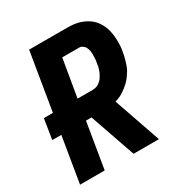

<svg xmlns="http://www.w3.org/2000/svg" viewBox="-171 -863 942 991"><g transform="rotate(-30 300.0 -367.5)"><path d="M21 0 66 -271H12L31 -391H85L142 -735H368Q387 -735 405.5 -733Q424 -731 440.5 -726Q457 -721 472.5 -713Q488 -705 501.5 -694Q515 -683 525 -668.5Q535 -654 542 -638.5Q549 -623 553 -605.5Q557 -588 558.5 -570Q560 -552 559.5 -530.5Q559 -509 557 -497L554 -481Q553 -471 550.5 -461Q548 -451 545 -441Q542 -431 539 -421Q536 -411 532 -401.5Q528 -392 522 -382.5Q516 -373 510 -364Q504 -355 497 -347Q490 -339 482 -331.5Q474 -324 465.5 -317.5Q457 -311 446 -303.5Q435 -296 425.5 -291.5Q416 -287 410 -285L394 -280L491 0H340L246 -271H213L168 0ZM232 -391H322Q329 -391 336.5 -392.5Q344 -394 350.5 -397Q357 -400 363 -404.5Q369 -409 374.5 -414.5Q380 -420 384 -426.5Q388 -433 391.5 -439.5Q395 -446 398 -452.5Q401 -459 403 -466Q405 -473 407 -481Q409 -489 409 -494L410 -500Q412 -507 412.5 -514Q413 -521 413.5 -527.5Q414 -534 414 -541Q414 -548 414 -555Q414 -562 413 -568.5Q412 -575 410 -581Q408 -587 405 -593Q402 -599 397 -603.5Q392 -608 386 -611.5Q380 -615 375 -615H270Z"/></g></svg>

Font: Iosevka Aile Heavy Oblique
Style: Regular
Weight: 900
Italic angle: -9°
Designer: Belleve Invis
Foundry: Belleve Invis
Version: Version 31.1.0; ttfautohint (v1.8.4)